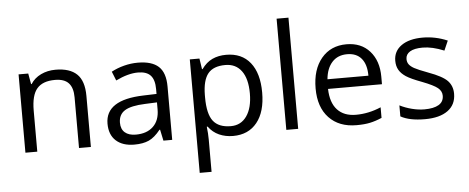

<svg xmlns="http://www.w3.org/2000/svg" viewBox="-59 -914 3193 1307"><g transform="rotate(-5 1537.0 -260.0)"><path d="M452.1 0V-346.2Q452.1 -411.6 422.4 -443.8Q392.6 -476.1 329.1 -476.1Q245.1 -476.1 206.1 -430.7Q167 -385.3 167 -280.8V0H85.9V-535.2H151.9L165 -461.9H168.9Q193.8 -501.5 238.8 -523.2Q283.7 -544.9 338.9 -544.9Q435.5 -544.9 484.4 -498.3Q533.2 -451.7 533.2 -349.1V0Z M1028.8 0 1012.7 -76.2H1008.8Q968.8 -25.9 929 -8.1Q889.2 9.8 829.6 9.8Q750 9.8 704.8 -31.2Q659.7 -72.3 659.7 -147.9Q659.7 -310.1 918.9 -317.9L1009.8 -320.8V-354Q1009.8 -417 982.7 -447Q955.6 -477.1 896 -477.1Q829.1 -477.1 744.6 -436L719.7 -498Q759.3 -519.5 806.4 -531.7Q853.5 -543.9 900.9 -543.9Q996.6 -543.9 1042.7 -501.5Q1088.9 -459 1088.9 -365.2V0ZM845.7 -57.1Q921.4 -57.1 964.6 -98.6Q1007.8 -140.1 1007.8 -214.8V-263.2L926.8 -259.8Q830.1 -256.3 787.4 -229.7Q744.6 -203.1 744.6 -147Q744.6 -103 771.2 -80.1Q797.9 -57.1 845.7 -57.1Z M1504.9 9.8Q1452.6 9.8 1409.4 -9.5Q1366.2 -28.8 1336.9 -68.8H1331.1Q1336.9 -22 1336.9 20V240.2H1255.9V-535.2H1321.8L1333 -461.9H1336.9Q1368.2 -505.9 1409.7 -525.4Q1451.2 -544.9 1504.9 -544.9Q1611.3 -544.9 1669.2 -472.2Q1727.1 -399.4 1727.1 -268.1Q1727.1 -136.2 1668.2 -63.2Q1609.4 9.8 1504.9 9.8ZM1493.2 -476.1Q1411.1 -476.1 1374.5 -430.7Q1337.9 -385.3 1336.9 -286.1V-268.1Q1336.9 -155.3 1374.5 -106.7Q1412.1 -58.1 1495.1 -58.1Q1564.5 -58.1 1603.8 -114.3Q1643.1 -170.4 1643.1 -269Q1643.1 -369.1 1603.8 -422.6Q1564.5 -476.1 1493.2 -476.1Z M1949.7 0H1868.7V-759.8H1949.7Z M2347.7 9.8Q2229 9.8 2160.4 -62.5Q2091.8 -134.8 2091.8 -263.2Q2091.8 -392.6 2155.5 -468.8Q2219.2 -544.9 2326.7 -544.9Q2427.2 -544.9 2485.8 -478.8Q2544.4 -412.6 2544.4 -304.2V-252.9H2175.8Q2178.2 -158.7 2223.4 -109.9Q2268.6 -61 2350.6 -61Q2437 -61 2521.5 -97.2V-24.9Q2478.5 -6.3 2440.2 1.7Q2401.9 9.8 2347.7 9.8ZM2325.7 -477.1Q2261.2 -477.1 2222.9 -435.1Q2184.6 -393.1 2177.7 -318.8H2457.5Q2457.5 -395.5 2423.3 -436.3Q2389.2 -477.1 2325.7 -477.1Z M3027.8 -146Q3027.8 -71.3 2972.2 -30.8Q2916.5 9.8 2815.9 9.8Q2709.5 9.8 2649.9 -23.9V-99.1Q2688.5 -79.6 2732.7 -68.4Q2776.9 -57.1 2817.9 -57.1Q2881.3 -57.1 2915.5 -77.4Q2949.7 -97.7 2949.7 -139.2Q2949.7 -170.4 2922.6 -192.6Q2895.5 -214.8 2816.9 -245.1Q2742.2 -272.9 2710.7 -293.7Q2679.2 -314.5 2663.8 -340.8Q2648.4 -367.2 2648.4 -403.8Q2648.4 -469.2 2701.7 -507.1Q2754.9 -544.9 2847.7 -544.9Q2934.1 -544.9 3016.6 -509.8L2987.8 -443.8Q2907.2 -477.1 2841.8 -477.1Q2784.2 -477.1 2754.9 -459Q2725.6 -440.9 2725.6 -409.2Q2725.6 -387.7 2736.6 -372.6Q2747.6 -357.4 2772 -343.8Q2796.4 -330.1 2865.7 -304.2Q2960.9 -269.5 2994.4 -234.4Q3027.8 -199.2 3027.8 -146Z"/></g></svg>

Font: f0_31487 
Style: Regular
Weight: 400
Foundry: Ascender Corporation
Version: Version 1.10